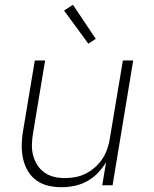

<svg xmlns="http://www.w3.org/2000/svg" viewBox="-20 -772 640 800"><path d="M236 8Q207 8 180 1.5Q153 -5 131 -21Q109 -37 95.5 -60.5Q82 -84 76 -111.5Q70 -139 70.5 -168Q71 -197 76 -226L125 -520H168L118 -219Q114 -196 113 -172.5Q112 -149 117.5 -127Q123 -105 134.5 -86Q146 -67 164 -54Q182 -41 204 -35.5Q226 -30 250 -30Q272 -30 294 -34Q316 -38 337 -48.5Q358 -59 376.5 -75.5Q395 -92 407.5 -111.5Q420 -131 427.5 -153Q435 -175 438 -197L492 -520H535L449 0H406L422 -96Q407 -71 387 -50.5Q367 -30 342 -16.5Q317 -3 290 2.5Q263 8 236 8ZM348 -590 247 -728 284 -752 379 -610Z"/></svg>

Font: Iosevka XLt Ex Obl
Style: Regular
Weight: 200
Width: 7
Italic angle: -9°
Monospace: yes
Designer: Belleve Invis
Foundry: Belleve Invis
Version: Version 32.5.0; ttfautohint (v1.8.4)